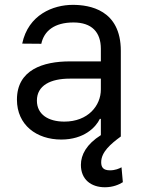

<svg xmlns="http://www.w3.org/2000/svg" viewBox="-20 -573 604 806"><path d="M237.2 12.8C332.4 12.8 382.1 -38.4 399.1 -73.9H403.4V-5.7C343.4 32.3 319.6 76.3 319.6 119.3C319.6 180.4 362.2 213.1 420.5 213.1C454.5 213.1 480.1 201.7 495.7 191.8L490.1 129.3C480.1 134.9 463.1 142 441.8 142C413.4 142 404.8 129.3 404.8 108C404.8 65.3 444.6 31.2 487.2 0V-359.4C487.2 -532.7 355.1 -552.6 285.5 -552.6C203.1 -552.6 98.7 -511.4 73.2 -389.9L153.4 -389.2C164.8 -443.2 208.5 -478.7 288.4 -478.7C365.4 -478.7 403.4 -437.9 403.4 -367.9V-315.3H273.4C160.5 -315.3 51.1 -279.8 51.1 -154.8C51.1 -48.3 133.5 12.8 237.2 12.8ZM134.9 -150.6C134.9 -214.5 192.5 -242.9 272.7 -242.9H403.4V-197.4C403.4 -129.3 349.4 -62.5 250 -62.5C183.2 -62.5 134.9 -92.3 134.9 -150.6Z"/></svg>

Font: Magic Ui Pro
Style: Regular
Weight: 400
Designer: Stefan Endress, Andreas Faust
Version: Version 1.000;FEAKit 1.0